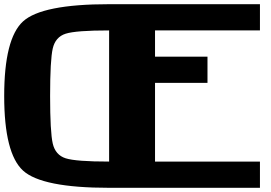

<svg xmlns="http://www.w3.org/2000/svg" viewBox="-20 -895 1290 915"><path d="M218.8 -437.5Q218.8 -265.6 231.4 -210.9Q244.1 -156.2 293 -140.6Q341.8 -125 500 -125V-750Q341.8 -750 293 -734.4Q244.1 -718.8 231.4 -664.1Q218.8 -609.4 218.8 -437.5ZM0 -437.5Q0 -710.9 89.8 -793Q179.7 -875 500 -875H1218.8V-750H718.8V-625H968.8V-500H718.8V-125H1218.8V0H500Q179.7 0 89.8 -82Q0 -164.1 0 -437.5Z"/></svg>

Font: CraftyPE
Style: Regular
Weight: 400
Designer: Erek Butcher
Foundry: Haunted Coop
Version: Version 0.018;April 4, 2024;FontCreator 15.0.0.2962 64-bit